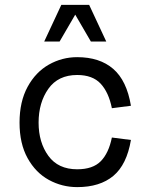

<svg xmlns="http://www.w3.org/2000/svg" viewBox="-20 -750 616 786"><path d="M60 -248Q60 -334 93 -394.5Q126 -455 180 -485.5Q234 -516 296 -516Q388 -516 443.5 -468Q499 -420 516 -317L438 -307Q425 -372 392 -407.5Q359 -443 296 -443Q218 -443 178 -386.5Q138 -330 138 -248Q138 -167 178 -112Q218 -57 296 -57Q360 -57 392.5 -90Q425 -123 438 -187L516 -177Q499 -76 444 -30Q389 16 296 16Q234 16 180 -13.5Q126 -43 93 -102.5Q60 -162 60 -248ZM231 -730H345L415 -580H352L288 -690L224 -580H161Z"/></svg>

Font: Uncut Sans VF
Style: Regular
Weight: 400
Designer: Kasper Nordkvist
Foundry: Uncut Type
Version: Version 1.100;FEAKit 1.0